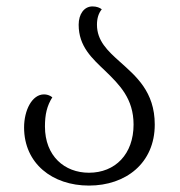

<svg xmlns="http://www.w3.org/2000/svg" viewBox="-20 -567 561 598"><path d="M257 11C372 11 462 -59 462 -179C462 -282 403 -330 353 -375C315 -409 282 -440 282 -490C282 -510 287 -526 297 -538C291 -543 281 -547 268 -547C242 -547 225 -523 225 -490C225 -422 267 -385 309 -345C352 -303 396 -260 396 -179C396 -87 339 -29 257 -29C181 -29 120 -81 120 -173C120 -210 126 -237 143 -264C134 -271 125 -273 117 -273C80 -273 55 -224 55 -170C55 -58 143 11 257 11Z"/></svg>

Font: Noto Serif Georgian Light
Style: Regular
Weight: 300
Designer: Monotype Design Team, Akaki Razmadze
Foundry: Google LLC
Version: Version 2.003